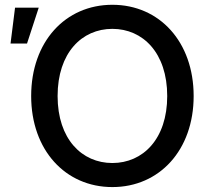

<svg xmlns="http://www.w3.org/2000/svg" viewBox="-20 -759 857 791"><path d="M442.9 11.7C636.7 11.7 777.8 -140.6 777.8 -363.3C777.8 -586.9 636.7 -739.3 442.9 -739.3C249 -739.3 108.4 -586.9 108.4 -363.3C108.4 -141.1 249 11.7 442.9 11.7ZM442.9 -87.4C317.4 -87.4 217.3 -186 217.3 -363.3C217.3 -541.5 317.4 -640.1 442.9 -640.1C568.4 -640.1 668.9 -541.5 668.9 -363.3C668.9 -186 568.4 -87.4 442.9 -87.4ZM42 -727.5 23.4 -579.6H91.3L139.6 -727.5Z"/></svg>

Font: Inteeer Medium
Style: Regular
Weight: 500
Designer: Rasmus Andersson
Foundry: rsms
Version: Version 4.001;Glyphs 3.4 (3402)